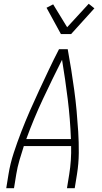

<svg xmlns="http://www.w3.org/2000/svg" viewBox="-20 -995 540 1015"><path d="M13 0 25 -74Q34 -130 52.5 -186.5Q71 -243 92.5 -298.5Q114 -354 138 -409Q162 -464 187.5 -518.5Q213 -573 238.5 -627Q264 -681 292 -735H338Q348 -681 356.5 -627Q365 -573 372.5 -518.5Q380 -464 385 -409Q390 -354 393.5 -298.5Q397 -243 396.5 -186.5Q396 -130 387 -74L375 0H334L346 -74Q352 -111 354.5 -148.5Q357 -186 356 -223H106Q94 -186 83 -148.5Q72 -111 66 -74L54 0ZM119 -260H355Q351 -367 338 -471.5Q325 -576 308 -679Q256 -576 207 -471.5Q158 -367 119 -260ZM302 -815 226 -954 261 -972 335 -851 449 -975 479 -951 356 -815Z"/></svg>

Font: Iosevka Curly Extralight
Style: Italic
Weight: 200
Italic angle: -9°
Monospace: yes
Designer: Belleve Invis
Foundry: Belleve Invis
Version: Version 22.1.2; ttfautohint (v1.8.4)